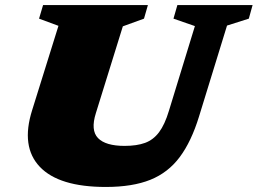

<svg xmlns="http://www.w3.org/2000/svg" viewBox="-20 -727 1022 762"><path d="M360.5 -278Q339 -210 369 -179Q399 -148 474.5 -148Q523 -148 555.8 -160Q588.5 -172 611.2 -202.2Q634 -232.5 650.5 -287.5L753.5 -623.5L668.5 -653L684 -707H982.5L967.5 -653L881 -625.5L770 -265Q739.5 -165.5 693.5 -103.8Q647.5 -42 576.8 -13.5Q506 15 400 15Q214 15 138 -65Q62 -145 107.5 -289.5L212 -624.5L135 -653L151 -707H567L551.5 -653L467.5 -622.5Z"/></svg>

Font: Newsreader Caption ExtraBold
Style: Italic
Weight: 800
Italic angle: -17°
Designer: Hugues Gentile
Foundry: Production Type
Version: Version 1.001